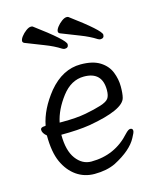

<svg xmlns="http://www.w3.org/2000/svg" viewBox="-111 -790 721 884"><g transform="rotate(-15 250.0 -347.5)"><path d="M230 18Q182 18 144.5 -8Q107 -34 85 -82Q63 -130 63 -210Q44 -226 44 -241Q44 -254 64 -254L69 -255Q83 -330 144 -406Q211 -486 297 -486Q355 -486 389 -464.5Q423 -443 436.5 -409Q450 -375 450 -340Q450 -306 445 -287Q432 -234 265 -205Q209 -196 128 -196Q128 -120 157.5 -80.5Q187 -41 230 -41Q343 -41 417 -124Q432 -140 441 -140Q453 -140 453 -128Q453 -120 440 -97Q413 -45 330 -2Q288 18 230 18ZM135 -252H150Q216 -252 260.5 -260.5Q305 -269 335 -278.5Q365 -288 374.5 -301Q384 -314 384 -341Q384 -428 297 -428Q236 -428 191.5 -369.5Q147 -311 135 -252ZM246 -574Q241 -574 234 -578Q203 -598 160 -614.5Q117 -631 72 -649Q65 -653 65 -659Q65 -668 74.5 -680.5Q84 -693 97.5 -703Q111 -713 121 -713Q128 -713 130 -711Q264 -612 264 -591Q264 -574 246 -574ZM416 -574Q411 -574 404 -578Q373 -598 330 -614.5Q287 -631 242 -649Q235 -653 235 -659Q235 -668 244.5 -680.5Q254 -693 267.5 -703Q281 -713 291 -713Q298 -713 300 -711Q434 -612 434 -591Q434 -574 416 -574Z"/></g></svg>

Font: LXGW WenKai Mono Lite
Style: Regular
Weight: 400
Monospace: yes
Designer: LXGW / Fontworks Inc.
Foundry: LXGW / Fontworks Inc.
Version: Version 1.520; June 14, 2025